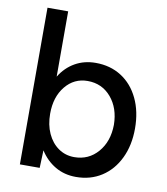

<svg xmlns="http://www.w3.org/2000/svg" viewBox="-82 -789 754 869"><g transform="rotate(10 294.5 -354.0)"><path d="M66 -720H161V-420Q188 -464 230 -488Q272 -512 325 -512Q392 -512 443 -479.5Q494 -447 522.5 -387.5Q551 -328 551 -250Q551 -173 522.5 -113.5Q494 -54 443 -21Q392 12 325 12Q272 12 230 -12.5Q188 -37 160 -81L157 0H66ZM302 -75Q368 -75 410.5 -124Q453 -173 454 -250Q453 -327 411 -376Q369 -425 303 -425Q241 -425 201 -376Q161 -327 161 -250Q161 -199 179 -159.5Q197 -120 229 -97.5Q261 -75 302 -75Z"/></g></svg>

Font: Oak Sans Medium
Style: Regular
Weight: 500
Designer: Erik Kennedy, Walven
Foundry: Erik Kennedy, Walven
Version: Version 1.000